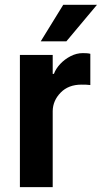

<svg xmlns="http://www.w3.org/2000/svg" viewBox="-20 -772 420 792"><path d="M352.6 -550.1V-421.2Q346.2 -422.2 336.1 -422.6Q326 -422.9 316.1 -422.9Q262.4 -422.9 230.3 -390.1Q198.2 -357.2 197.4 -314.3V0H62.1V-545.5H197.4V-467.3H202.4Q210.2 -488.6 228.5 -508.2Q246.8 -527.7 271.3 -540.3Q295.8 -552.9 321.7 -552.9Q328.8 -552.9 337.7 -552.4Q346.6 -551.8 352.6 -550.1ZM148.1 -601.6 240.8 -752.1H380L253.9 -601.6Z"/></svg>

Font: Interface
Style: Bold
Weight: 700
Designer: Rasmus Andersson
Foundry: rsms
Version: Version 1.8